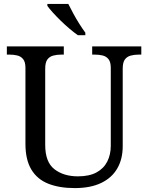

<svg xmlns="http://www.w3.org/2000/svg" viewBox="-20 -951 757 981"><path d="M362 10Q283 10 226.5 -12.5Q170 -35 140 -85Q110 -135 110 -216V-604Q110 -634 98.5 -648.5Q87 -663 68.5 -667.5Q50 -672 28 -672H15V-714H306V-672H293Q271 -672 252 -667Q233 -662 222 -647Q211 -632 211 -600V-210Q211 -123 258 -86.5Q305 -50 378 -50Q436 -50 473 -70Q510 -90 528 -125.5Q546 -161 546 -206V-604Q546 -634 534.5 -648.5Q523 -663 504.5 -667.5Q486 -672 464 -672H451V-714H702V-672H689Q667 -672 648 -667Q629 -662 618 -647Q607 -632 607 -600V-204Q607 -138 579 -90Q551 -42 496.5 -16Q442 10 362 10ZM378 -771Q358 -785 335 -804.5Q312 -824 289.5 -846Q267 -868 249 -888Q231 -908 222 -921V-931H329Q340 -909 354.5 -882Q369 -855 385.5 -829Q402 -803 416 -784V-771Z"/></svg>

Font: Noto Serif Hebrew
Style: Regular
Weight: 400
Designer: Monotype Design Team
Foundry: Monotype Imaging Inc.
Version: Version 2.003